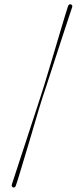

<svg xmlns="http://www.w3.org/2000/svg" viewBox="-20 -754 380 895"><path d="M179.5 -303.5Q174 -287 164.5 -255.8Q155 -224.5 143.2 -184.2Q131.5 -144 118.5 -100.5Q105.5 -57 93 -15.8Q80.5 25.5 70.5 59Q60.5 92.5 53.5 112Q52 116.5 48.5 118.8Q45 121 40.5 119.5Q36.5 117.5 35.2 114Q34 110.5 35.5 105Q41 88 51.5 56Q62 24 75.2 -16.5Q88.5 -57 102.8 -100.5Q117 -144 130.2 -184.5Q143.5 -225 154 -257.2Q164.5 -289.5 170 -306.5Q176 -324 186 -356.8Q196 -389.5 208.5 -431Q221 -472.5 234.2 -517Q247.5 -561.5 259.8 -603Q272 -644.5 282 -677Q292 -709.5 297.5 -726.5Q299.5 -731 303 -733.2Q306.5 -735.5 310.5 -733.5Q315 -732 316.5 -728.2Q318 -724.5 316 -719.5Q309.5 -699.5 298.2 -666Q287 -632.5 273.5 -591Q260 -549.5 245.8 -506Q231.5 -462.5 218.5 -422.2Q205.5 -382 195.2 -350.8Q185 -319.5 179.5 -303.5Z"/></svg>

Font: Fraunces 96pt
Style: Regular
Weight: 400
Version: Version 1.000;[b76b70a41]